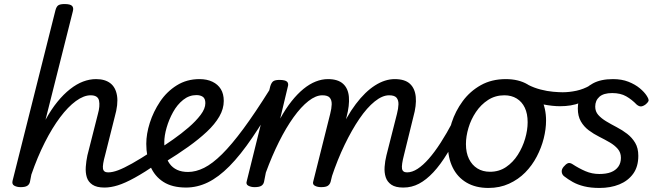

<svg xmlns="http://www.w3.org/2000/svg" viewBox="-20 -910 3300 949"><path d="M496 17Q458 17 437 3Q416 -11 409 -34Q402 -57 404 -85.5Q406 -114 412 -142L464 -347Q475 -386 469.5 -412.5Q464 -439 428 -439Q394 -439 355 -410.5Q316 -382 277 -330Q238 -278 201.5 -206Q165 -134 135 -47L128 -11Q125 2 114.5 8.5Q104 15 82 15Q64 15 51 8Q38 1 42 -16L254 -859Q259 -878 268.5 -884Q278 -890 299 -890Q327 -890 336 -881Q345 -872 340 -854L205 -318Q233 -369 263.5 -406.5Q294 -444 326.5 -469.5Q359 -495 391 -507Q423 -519 455 -519Q499 -519 525.5 -498.5Q552 -478 558.5 -436.5Q565 -395 547 -332L500 -145Q486 -95 489 -76.5Q492 -58 514 -58Q528 -58 535 -46.5Q542 -35 540.5 -20.5Q539 -6 528 5.5Q517 17 496 17Z M497 17Q483 17 476 5.5Q469 -6 470.5 -20.5Q472 -35 483 -46.5Q494 -58 515 -58Q536 -58 564 -68.5Q592 -79 633 -102Q674 -125 734 -164Q747 -173 758 -168.5Q769 -164 774.5 -152Q780 -140 777.5 -126.5Q775 -113 760 -103Q694 -58 646 -31.5Q598 -5 562.5 6Q527 17 497 17Z M763 -172Q796 -193 836 -221Q876 -249 912 -280Q948 -311 971.5 -342Q995 -373 995 -400Q995 -423 982.5 -431.5Q970 -440 951 -440Q915 -440 885.5 -416.5Q856 -393 835.5 -356Q815 -319 803.5 -279Q792 -239 792 -206Q792 -173 798.5 -146Q805 -119 819 -100Q833 -81 855.5 -70.5Q878 -60 910 -60Q924 -60 930 -48.5Q936 -37 934 -21.5Q932 -6 923.5 5.5Q915 17 900 17Q831 17 787.5 -11Q744 -39 723.5 -88Q703 -137 703 -199Q703 -248 720.5 -303Q738 -358 771 -407.5Q804 -457 853.5 -488Q903 -519 966 -519Q1003 -519 1030 -506Q1057 -493 1071.5 -469.5Q1086 -446 1086 -411Q1086 -372 1064 -334Q1042 -296 1002.5 -259Q963 -222 910.5 -184.5Q858 -147 796 -109Z M899 17Q890 17 886.5 5.5Q883 -6 884 -21.5Q885 -37 891.5 -48.5Q898 -60 909 -60Q948 -60 989 -80.5Q1030 -101 1077.5 -148Q1125 -195 1183 -273.5Q1241 -352 1313 -467Q1318 -476 1330.5 -472Q1343 -468 1353 -458.5Q1363 -449 1358 -440Q1287 -318 1227.5 -230.5Q1168 -143 1114 -88.5Q1060 -34 1007.5 -8.5Q955 17 899 17Z M1973 17Q1935 17 1914.5 3Q1894 -11 1886.5 -34Q1879 -57 1881 -85.5Q1883 -114 1890 -142L1942 -347Q1949 -374 1949.5 -394.5Q1950 -415 1940 -427Q1930 -439 1903 -439Q1870 -439 1832 -408.5Q1794 -378 1756.5 -323Q1719 -268 1683.5 -194.5Q1648 -121 1619 -34L1581 -33Q1612 -152 1652 -243Q1692 -334 1738.5 -395.5Q1785 -457 1834 -488Q1883 -519 1931 -519Q1981 -519 2006 -496Q2031 -473 2035 -431Q2039 -389 2023 -332L1977 -145Q1964 -95 1967 -76.5Q1970 -58 1992 -58Q2006 -58 2013 -46.5Q2020 -35 2018 -20.5Q2016 -6 2005 5.5Q1994 17 1973 17ZM1238 15Q1221 15 1207.5 8Q1194 1 1200 -16L1316 -484Q1322 -503 1331.5 -509Q1341 -515 1361 -515Q1390 -515 1399 -506Q1408 -497 1402 -479L1365 -324Q1392 -373 1421 -409.5Q1450 -446 1480 -470.5Q1510 -495 1540.5 -507Q1571 -519 1601 -519Q1650 -519 1675.5 -496Q1701 -473 1704.5 -431Q1708 -389 1693 -332L1614 -11Q1610 2 1600 8.5Q1590 15 1567 15Q1549 15 1536 8Q1523 1 1529 -16L1612 -347Q1619 -374 1619.5 -394.5Q1620 -415 1610 -427Q1600 -439 1573 -439Q1541 -439 1504.5 -410.5Q1468 -382 1431 -330.5Q1394 -279 1359 -209Q1324 -139 1294 -57L1285 -11Q1282 2 1271.5 8.5Q1261 15 1238 15Z M1974 17Q1960 17 1953 5.5Q1946 -6 1947.5 -20.5Q1949 -35 1960 -46.5Q1971 -58 1992 -58Q2017 -58 2044 -75.5Q2071 -93 2099.5 -125.5Q2128 -158 2158 -204.5Q2188 -251 2218 -308Q2226 -321 2239.5 -320Q2253 -319 2262.5 -309.5Q2272 -300 2265 -286Q2227 -211 2192 -153.5Q2157 -96 2122 -58.5Q2087 -21 2051 -2Q2015 17 1974 17Z M2394 19Q2331 19 2286 -7.5Q2241 -34 2217.5 -82Q2194 -130 2194 -192Q2194 -247 2212.5 -304Q2231 -361 2267 -410Q2303 -459 2356.5 -489Q2410 -519 2480 -519Q2543 -519 2587.5 -493Q2632 -467 2655.5 -421Q2679 -375 2679 -314Q2679 -272 2667.5 -226Q2656 -180 2633 -136Q2610 -92 2576 -57.5Q2542 -23 2496 -2Q2450 19 2394 19ZM2402 -61Q2447 -61 2481.5 -84.5Q2516 -108 2539.5 -145Q2563 -182 2575.5 -224.5Q2588 -267 2588 -306Q2588 -348 2574 -377.5Q2560 -407 2534 -423Q2508 -439 2473 -439Q2428 -439 2392.5 -416Q2357 -393 2332.5 -356.5Q2308 -320 2295.5 -278Q2283 -236 2283 -198Q2283 -155 2298 -124.5Q2313 -94 2339.5 -77.5Q2366 -61 2402 -61Z M2748 -385Q2711 -385 2664.5 -394Q2618 -403 2575 -430Q2555 -442 2557 -458Q2559 -474 2570.5 -485Q2582 -496 2590 -491Q2619 -476 2652 -467.5Q2685 -459 2714 -456.5Q2743 -454 2761 -454Q2794 -454 2829 -461.5Q2864 -469 2897 -488Q2909 -495 2919 -484Q2929 -473 2928.5 -457Q2928 -441 2908 -430Q2877 -413 2851 -403Q2825 -393 2800.5 -389Q2776 -385 2748 -385Z M2943 19Q2900 19 2867.5 11Q2835 3 2811 -10.5Q2787 -24 2768 -39Q2758 -47 2756.5 -60Q2755 -73 2766 -86Q2777 -99 2786.5 -103Q2796 -107 2809 -99Q2841 -78 2873.5 -64Q2906 -50 2942 -50Q2977 -50 3000 -59Q3023 -68 3036 -86Q3049 -104 3049 -130Q3049 -156 3033.5 -174Q3018 -192 2994 -206Q2970 -220 2942 -234Q2914 -248 2890 -266Q2866 -284 2851 -310Q2836 -336 2836 -374Q2836 -412 2854 -444.5Q2872 -477 2911 -498Q2950 -519 3010 -519Q3053 -519 3086 -506Q3119 -493 3142 -474Q3165 -455 3177 -436Q3185 -424 3186 -415.5Q3187 -407 3170 -393Q3157 -384 3147.5 -384Q3138 -384 3127 -393Q3103 -418 3075 -434Q3047 -450 3006 -450Q2963 -450 2942.5 -431.5Q2922 -413 2922 -383Q2922 -359 2937 -342Q2952 -325 2976 -310.5Q3000 -296 3028 -281.5Q3056 -267 3080 -248.5Q3104 -230 3119.5 -204Q3135 -178 3135 -140Q3135 -86 3109.5 -51Q3084 -16 3041 1.5Q2998 19 2943 19Z"/></svg>

Font: Playwrite IS
Style: Regular
Weight: 400
Designer: Veronika Burian, José Scaglione
Foundry: TypeTogether
Version: Version 1.002